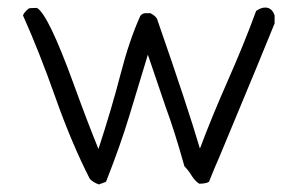

<svg xmlns="http://www.w3.org/2000/svg" viewBox="-20 -493 789 509"><path d="M242 -4Q226 -10 218 -19Q170 -113 127 -234.5Q84 -356 41 -452Q43 -458 48.5 -463.5Q54 -469 56.5 -470.5Q59 -472 78 -472Q108 -455 175 -271Q212 -169 241 -98Q276 -205 299.5 -296Q323 -387 352 -451Q358 -458 365 -458H379Q396 -449 398 -438Q478 -208 510 -99Q541 -182 584.5 -280.5Q628 -379 659 -464Q672 -473 683 -473Q701 -473 708 -452V-431Q685 -373 562 -78Q547 -44 534 -11Q529 -8 522 -7Q515 -6 508 -6Q496 -14 488 -27.5Q480 -41 469 -52Q443 -145 419 -210L372 -348Q346 -263 323 -186.5Q300 -110 261 -11Z"/></svg>

Font: Yozai
Style: Regular
Weight: 400
Designer: LXGW / Y.OzVox
Foundry: LXGW / Y.OzVox
Version: Version 0.861;October 22, 2024